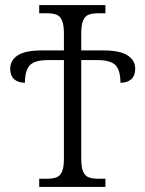

<svg xmlns="http://www.w3.org/2000/svg" viewBox="-20 -734 571 754"><path d="M134 -32H160Q187 -32 201.5 -37.5Q216 -43 223.5 -60Q231 -77 231 -111V-498H168Q117 -498 97.5 -478Q78 -458 78 -409Q51 -409 35.5 -423Q20 -437 20 -464Q20 -497 49.5 -516.5Q79 -536 145 -536H231V-602Q231 -636 223.5 -653.5Q216 -671 201.5 -676.5Q187 -682 160 -682H134V-714H394V-682H369Q343 -682 328.5 -676.5Q314 -671 306.5 -653.5Q299 -636 299 -602V-536H385Q451 -536 481 -516.5Q511 -497 511 -464Q511 -437 495.5 -423Q480 -409 453 -409Q453 -458 433.5 -478Q414 -498 363 -498H299V-111Q299 -77 306.5 -60Q314 -43 328.5 -37.5Q343 -32 369 -32H394V0H134Z"/></svg>

Font: Noto Serif Light
Style: Regular
Weight: 300
Designer: Monotype Design Team
Foundry: Monotype Imaging Inc.
Version: Version 1.001